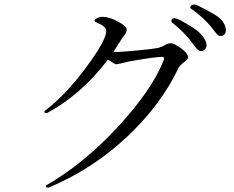

<svg xmlns="http://www.w3.org/2000/svg" viewBox="-20 -817 1040 853"><path d="M177.7 -321.3Q177.7 -324.2 179.7 -325.2Q268.6 -391.6 360.4 -514.6Q452.1 -637.7 452.1 -679.7Q452.1 -700.2 404.3 -719.7Q400.4 -720.7 400.4 -725.6Q400.4 -730.5 411.6 -736.3Q422.9 -742.2 434.6 -742.2Q465.8 -742.2 504.4 -721.2Q543 -700.2 543 -685.5Q543 -673.8 532.2 -660.2Q521.5 -646.5 516.6 -637.7Q510.7 -627.9 499 -610.4Q487.3 -592.8 483.4 -585.9Q521.5 -585.9 590.8 -592.8Q660.2 -599.6 678.7 -603.5Q697.3 -607.4 711.9 -616.2Q725.6 -625 739.3 -625Q752.9 -625 784.2 -602.5Q815.4 -580.1 815.4 -561.5Q815.4 -552.7 796.9 -540Q778.3 -526.4 772.5 -513.7Q694.3 -349.6 542.5 -207.5Q390.6 -65.4 198.2 15.6Q196.3 16.6 195.3 16.6Q183.6 16.6 183.6 9.8Q183.6 7.8 186.5 5.9Q349.6 -87.9 501.5 -251Q653.3 -414.1 708 -550.8Q709 -553.7 709 -557.6Q709 -564.5 701.2 -564.5Q668.9 -564.5 552.7 -543.9Q502 -531.2 496.1 -531.2Q490.2 -531.2 460 -552.7Q341.8 -397.5 190.4 -315.4Q189.5 -314.5 185.5 -314.5Q177.7 -314.5 177.7 -321.3ZM741.2 -723.6Q741.2 -736.3 754.9 -736.3Q767.6 -736.3 809.1 -711.4Q850.6 -686.5 863.3 -674.8Q897.5 -641.6 897.5 -616.2Q897.5 -604.5 890.1 -597.2Q882.8 -589.8 874 -589.8Q864.3 -589.8 856.9 -597.7Q849.6 -605.5 837.9 -621.1Q798.8 -674.8 746.1 -715.8Q741.2 -718.8 741.2 -723.6ZM825.2 -785.2Q825.2 -789.1 830.1 -793Q835 -796.9 843.8 -796.9Q852.5 -796.9 891.6 -775.9Q930.7 -754.9 946.3 -744.1Q983.4 -714.8 983.4 -682.6Q983.4 -670.9 977.1 -664.1Q970.7 -657.2 961.9 -657.2Q953.1 -657.2 947.3 -662.1Q941.4 -667 929.7 -682.6Q889.6 -736.3 830.1 -777.3Q825.2 -780.3 825.2 -785.2Z"/></svg>

Font: GenEi Koburi Mincho v6
Style: Regular
Weight: 400
Designer: o_tamon (Modified)
Foundry: o_tamon / Adobe Systems Incorporated
Version: Version 6.1